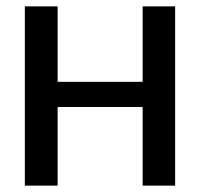

<svg xmlns="http://www.w3.org/2000/svg" viewBox="-20 -583 628 603"><path d="M161 0H58V-563H161ZM428 -563H530V0H428ZM489 -247H105V-326H489Z"/></svg>

Font: Darker Grotesque
Style: Bold
Weight: 700
Designer: Gabriel Lam
Foundry: TypeRant
Version: Version 1.000;gftools[0.9.28]